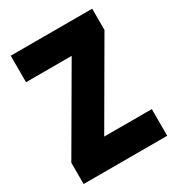

<svg xmlns="http://www.w3.org/2000/svg" viewBox="-171 -822 856 929"><g transform="rotate(-30 256.5 -357.0)"><path d="M491 0H24V-119L284 -566H29V-714H484V-595L225 -149H491Z"/></g></svg>

Font: Noto Sans Gujarati UI Condensed Black
Style: Regular
Weight: 900
Width: 3
Designer: Jelle Bosma - Monotype Design Team, Universal Thirst
Foundry: Monotype Imaging Inc.
Version: Version 2.106; ttfautohint (v1.8.4.7-5d5b)